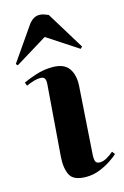

<svg xmlns="http://www.w3.org/2000/svg" viewBox="-130 -844 591 913"><g transform="rotate(-15 165.0 -387.0)"><path d="M112 -458Q114 -478 108.5 -487.5Q103 -497 87 -497Q60 -497 17 -478L11 -495Q34 -506 73.5 -519Q113 -532 156 -532Q212 -532 235.5 -500Q259 -468 256 -414L234 -86Q232 -59 236.5 -47.5Q241 -36 258 -36Q274 -36 292 -46Q310 -56 326 -70L337 -56Q326 -45 301.5 -28.5Q277 -12 245 1Q213 14 178 14Q116 14 98.5 -19.5Q81 -53 85 -110ZM318 -590 309 -581 158 -680 0 -583 -8 -591 105 -754Q115 -769 129 -778.5Q143 -788 160 -788Q171 -788 182 -784.5Q193 -781 204 -776Z"/></g></svg>

Font: Literata 72pt
Style: Bold Italic
Weight: 700
Italic angle: -2°
Designer: Latin by Veronika Burian and Jose Scaglione. Greek by Irene Vlachou. Cyrillic by Vera Evstafieva
Foundry: TypeTogether
Version: Version 3.002